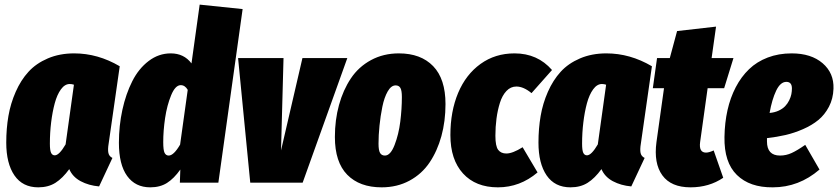

<svg xmlns="http://www.w3.org/2000/svg" viewBox="-20 -783 3593 823"><path d="M297.9 -554.2Q399.4 -554.2 493.2 -499L445.8 -168Q441.4 -142.1 444.6 -127.4Q447.8 -112.8 461.9 -106L404.8 16.1Q360.4 12.2 325.7 -6.3Q291 -24.9 276.9 -58.1Q248.5 -19 217.8 0.5Q187 20 144 20Q77.1 20 42 -31Q6.8 -82 6.8 -171.9Q6.8 -231.9 16.1 -285.9Q25.4 -339.8 47.4 -389.6Q69.3 -439.5 102.1 -475.3Q134.8 -511.2 185.1 -532.7Q235.4 -554.2 297.9 -554.2ZM278.8 -422.9Q257.8 -422.9 241.2 -400.1Q224.6 -377.4 214.6 -340.1Q204.6 -302.7 199.2 -258.3Q193.8 -213.9 193.8 -167Q193.8 -138.7 199 -127.9Q204.1 -117.2 214.8 -117.2Q233.9 -117.2 261.2 -164.1L296.9 -419.9Q288.1 -422.9 278.8 -422.9Z M835.9 -763.2 1020 -744.1 916 0H751L752.9 -56.2Q725.6 -17.6 695.8 1.2Q666 20 624 20Q560.1 20 524.9 -28.8Q489.7 -77.6 489.7 -170.9Q489.7 -244.1 504.6 -312.3Q519.5 -380.4 546.9 -434.6Q574.2 -488.8 617.2 -521.5Q660.2 -554.2 711.9 -554.2Q768.6 -554.2 800.8 -511.2ZM754.9 -418Q731.4 -418 713.6 -374.8Q695.8 -331.5 687.7 -277.1Q679.7 -222.7 679.7 -173.8Q679.7 -139.2 685.5 -127.7Q691.4 -116.2 703.1 -116.2Q724.6 -116.2 752 -163.1L784.7 -397.9Q772.9 -418 754.9 -418Z M1468.8 -534.2 1277.3 0H1052.7L1000.5 -534.2H1195.3L1184.6 -138.2L1276.4 -534.2Z M1615.7 20Q1521.5 20 1468.5 -33.9Q1415.5 -87.9 1415.5 -195.8Q1415.5 -269 1433.1 -333Q1450.7 -397 1483.9 -446.8Q1517.1 -496.6 1570.3 -525.4Q1623.5 -554.2 1689.9 -554.2Q1783.7 -554.2 1836.7 -499.5Q1889.6 -444.8 1889.6 -336.9Q1889.6 -263.7 1872.1 -199.7Q1854.5 -135.7 1821.3 -86.4Q1788.1 -37.1 1735.1 -8.5Q1682.1 20 1615.7 20ZM1629.9 -116.2Q1653.8 -116.2 1671.4 -161.6Q1689 -207 1695.8 -261.7Q1702.6 -316.4 1702.6 -367.2Q1702.6 -395 1696.3 -406Q1689.9 -417 1675.8 -417Q1656.7 -417 1641.8 -391.1Q1627 -365.2 1618.9 -325.2Q1610.8 -285.2 1606.7 -244.4Q1602.5 -203.6 1602.5 -167Q1602.5 -138.7 1609.1 -127.4Q1615.7 -116.2 1629.9 -116.2Z M2185.5 -554.2Q2284.2 -554.2 2346.2 -482.9L2258.3 -383.8Q2224.1 -412.1 2193.4 -412.1Q2168.9 -412.1 2150.9 -393.1Q2132.8 -374 2122.8 -342Q2112.8 -310.1 2108.2 -274.7Q2103.5 -239.3 2103.5 -201.2Q2103.5 -156.2 2115.5 -140.6Q2127.4 -125 2150.4 -125Q2177.2 -125 2220.2 -151.9L2284.2 -43.9Q2209 20 2114.3 20Q2019 20 1964.8 -39.3Q1910.6 -98.6 1910.6 -204.1Q1910.6 -305.7 1943.8 -384.8Q1977.1 -463.9 2039.8 -509Q2102.5 -554.2 2185.5 -554.2Z M2579.1 -554.2Q2680.7 -554.2 2774.4 -499L2727.1 -168Q2722.7 -142.1 2725.8 -127.4Q2729 -112.8 2743.2 -106L2686 16.1Q2641.6 12.2 2606.9 -6.3Q2572.3 -24.9 2558.1 -58.1Q2529.8 -19 2499 0.5Q2468.3 20 2425.3 20Q2358.4 20 2323.2 -31Q2288.1 -82 2288.1 -171.9Q2288.1 -231.9 2297.4 -285.9Q2306.6 -339.8 2328.6 -389.6Q2350.6 -439.5 2383.3 -475.3Q2416 -511.2 2466.3 -532.7Q2516.6 -554.2 2579.1 -554.2ZM2560.1 -422.9Q2539.1 -422.9 2522.5 -400.1Q2505.9 -377.4 2495.8 -340.1Q2485.8 -302.7 2480.5 -258.3Q2475.1 -213.9 2475.1 -167Q2475.1 -138.7 2480.2 -127.9Q2485.4 -117.2 2496.1 -117.2Q2515.1 -117.2 2542.5 -164.1L2578.1 -419.9Q2569.3 -422.9 2560.1 -422.9Z M3013.2 -404.8 2981 -173.8Q2975.1 -128.9 3006.3 -128.9Q3019.5 -128.9 3039.1 -138.2L3080.1 -21Q3019.5 20 2939.9 20Q2856.4 20 2819.1 -31.5Q2781.7 -83 2793.9 -173.8L2826.2 -404.8H2778.3L2796.4 -534.2H2851.1L2882.3 -649.9L3049.3 -668.9L3030.3 -534.2H3124L3084 -404.8Z M3373.5 -554.2Q3457 -554.2 3506.1 -512Q3555.2 -469.7 3552.7 -402.8Q3551.3 -359.9 3533.2 -325.4Q3515.1 -291 3487.8 -268.6Q3460.4 -246.1 3422.4 -229.5Q3384.3 -212.9 3347.2 -204.3Q3310.1 -195.8 3267.6 -190.9V-176.8Q3267.6 -116.2 3323.7 -116.2Q3349.6 -116.2 3373.5 -127.2Q3397.5 -138.2 3431.6 -162.1L3492.7 -56.2Q3404.3 20 3292.5 20Q3193.8 21 3138.7 -33Q3083.5 -86.9 3085.4 -195.8Q3086.4 -257.3 3098.4 -310.8Q3110.4 -364.3 3133.8 -409.2Q3157.2 -454.1 3190.7 -486.3Q3224.1 -518.6 3270.8 -536.4Q3317.4 -554.2 3373.5 -554.2ZM3278.8 -298.8Q3300.8 -300.8 3317.9 -308.8Q3335 -316.9 3345.5 -327.9Q3356 -338.9 3362.8 -352.8Q3369.6 -366.7 3372.1 -379.2Q3374.5 -391.6 3374.5 -403.8Q3374.5 -432.1 3350.6 -432.1Q3325.2 -432.1 3307.1 -394.5Q3289.1 -356.9 3278.8 -298.8Z"/></svg>

Font: Fira Sans Compressed Heavy
Style: Italic
Weight: 900
Width: 3
Italic angle: -8°
Designer: Carrois Corporate & Edenspiekermann AG
Foundry: Carrois Corporate GbR & Edenspiekermann AG
Version: Version 4.203;PS 004.203;hotconv 1.0.88;makeotf.lib2.5.64775